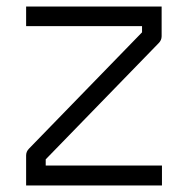

<svg xmlns="http://www.w3.org/2000/svg" viewBox="-20 -617 532 588"><path d="M475 -506Q475 -494 466 -485L120 -129V-110H476V-49H60V-141Q60 -153 69 -162L415 -518V-537H60V-597H475Z"/></svg>

Font: IBM 3270 Semi-Condensed
Style: Condensed
Weight: 400
Monospace: yes
Version: Version 2.3.1